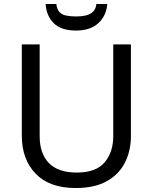

<svg xmlns="http://www.w3.org/2000/svg" viewBox="-20 -938 771 968"><path d="M640 -252Q640 -178 610 -118.5Q580 -59 518.5 -24.5Q457 10 362 10Q229 10 159.5 -62.5Q90 -135 90 -254V-714H180V-251Q180 -164 226.5 -116Q273 -68 367 -68Q464 -68 507.5 -119.5Q551 -171 551 -252V-714H640ZM521 -918Q516 -858 475.5 -821Q435 -784 363 -784Q289 -784 251.5 -820.5Q214 -857 210 -918H264Q267 -891 279.5 -877.5Q292 -864 313.5 -859.5Q335 -855 365 -855Q391 -855 412.5 -860Q434 -865 448.5 -878.5Q463 -892 466 -918Z"/></svg>

Font: Noto Sans Hanifi Rohingya
Style: Regular
Weight: 400
Designer: Monotype Design Team and DaltonMaag
Foundry: Google LLC
Version: Version 2.101